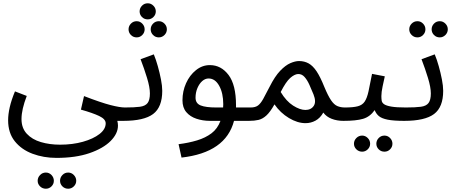

<svg xmlns="http://www.w3.org/2000/svg" viewBox="-20 -736 2797 1177"><path d="M29.8 1Q29.8 -35.2 39.8 -79.1Q49.8 -123 71.8 -175.8L144 -147.9Q127.9 -106 119.9 -71Q111.8 -36.1 111.8 -5.9Q111.8 48.8 144.3 84Q176.8 119.1 230.5 135Q284.2 150.9 348.1 150.9Q424.8 150.9 488.3 133.1Q551.8 115.2 589.8 85.7Q627.9 56.2 627.9 20Q627.9 -5.9 587.9 -24.9Q547.9 -43.9 476.1 -64L495.1 -147Q599.1 -106.9 657 -92Q714.8 -77.1 746.1 -77.1Q767.1 -77.1 776.6 -65.7Q786.1 -54.2 786.1 -38.1Q786.1 -22 772 -8.5Q757.8 4.9 735.8 4.9H699.2Q701.2 14.2 702.1 19.5Q703.1 24.9 703.1 34.2Q703.1 83 658 128.4Q612.8 173.8 528.3 202.9Q443.8 231.9 326.2 231.9Q247.1 231.9 179.4 206.5Q111.8 181.2 70.8 130.1Q29.8 79.1 29.8 1ZM397.9 420.9Q377 420.9 362.5 406.5Q348.1 392.1 348.1 372.1Q348.1 352.1 362.5 336.9Q377 321.8 397.9 321.8Q418 321.8 432.6 336.9Q447.3 352.1 447.3 372.1Q447.3 392.1 432.6 406.5Q418 420.9 397.9 420.9ZM261.2 420.9Q240.2 420.9 225.6 406.5Q210.9 392.1 210.9 372.1Q210.9 352.1 225.6 336.9Q240.2 321.8 261.2 321.8Q281.2 321.8 295.7 336.9Q310.1 352.1 310.1 372.1Q310.1 392.1 295.7 406.5Q281.2 420.9 261.2 420.9Z M885.7 -617.2Q864.7 -617.2 850.3 -631.6Q835.9 -646 835.9 -666Q835.9 -686 850.3 -700.9Q864.7 -715.8 885.7 -715.8Q905.8 -715.8 920.4 -700.9Q935.1 -686 935.1 -666Q935.1 -646 920.4 -631.6Q905.8 -617.2 885.7 -617.2ZM817.9 -506.8Q796.9 -506.8 782.5 -521.5Q768.1 -536.1 768.1 -556.2Q768.1 -576.2 782.5 -591.1Q796.9 -606 817.9 -606Q837.9 -606 852.3 -591.1Q866.7 -576.2 866.7 -556.2Q866.7 -536.1 852.3 -521.5Q837.9 -506.8 817.9 -506.8ZM953.6 -506.8Q932.6 -506.8 918.2 -521.5Q903.8 -536.1 903.8 -556.2Q903.8 -576.2 918.2 -591.1Q932.6 -606 953.6 -606Q973.6 -606 988.3 -591.1Q1002.9 -576.2 1002.9 -556.2Q1002.9 -536.1 988.3 -521.5Q973.6 -506.8 953.6 -506.8ZM735.8 4.9 745.6 -77.1Q804.7 -77.1 837.6 -81.5Q870.6 -85.9 884.8 -104.5Q898.9 -123 898.9 -163.1Q898.9 -201.2 881.3 -258.5Q863.8 -315.9 841.8 -373L922.9 -402.8Q936 -371.1 947.5 -330.1Q959 -289.1 966.8 -249Q974.6 -209 974.6 -179.2Q974.6 -79.1 918.7 -37.1Q862.8 4.9 735.8 4.9Z M1092.8 230 1074.7 147.9Q1136.7 140.1 1188.2 124.5Q1239.7 108.9 1276.6 81.1Q1313.5 53.2 1331.5 4.9H1267.6Q1222.7 4.9 1184.1 -8.1Q1145.5 -21 1122.1 -48.6Q1098.6 -76.2 1098.6 -121.1Q1098.6 -176.8 1120.6 -225.8Q1142.6 -274.9 1181.2 -305.9Q1219.7 -336.9 1266.6 -336.9Q1335.4 -336.9 1381.1 -276.4Q1426.8 -215.8 1426.8 -90.8Q1426.8 -84 1426.8 -77.1H1516.6Q1537.6 -77.1 1547.1 -65.7Q1556.6 -54.2 1556.6 -38.1Q1556.6 -22 1542.7 -8.5Q1528.8 4.9 1506.8 4.9H1414.6Q1363.8 199.2 1092.8 230ZM1305.7 -77.1H1347.7Q1348.6 -86.9 1348.6 -97.2Q1348.6 -165 1323.7 -210Q1298.8 -254.9 1258.8 -254.9Q1237.8 -254.9 1219.7 -239Q1201.7 -223.1 1190.2 -196Q1178.7 -168.9 1178.7 -137.2Q1178.7 -102.1 1210.2 -89.6Q1241.7 -77.1 1305.7 -77.1Z M1506.8 4.9 1516.6 -77.1Q1544.9 -77.1 1561.3 -89.1Q1577.6 -101.1 1593.3 -129.2Q1608.9 -157.2 1632.8 -204.1Q1665 -268.1 1697.5 -302Q1730 -335.9 1760 -348.9Q1790 -361.8 1813 -361.8Q1845.7 -361.8 1871.8 -347.4Q1897.9 -333 1920.9 -298.6Q1943.8 -264.2 1967.8 -204.1Q1990.7 -148.9 2009.3 -121.6Q2027.8 -94.2 2048.3 -85.7Q2068.8 -77.1 2094.7 -77.1Q2115.7 -77.1 2125.2 -65.7Q2134.8 -54.2 2134.8 -38.1Q2134.8 -22 2120.8 -8.5Q2106.9 4.9 2085 4.9Q2045.9 4.9 2013.4 -7.6Q1981 -20 1961.9 -45.9Q1942.9 -12.2 1914.3 3.4Q1885.7 19 1853 19Q1803.7 19 1751.2 -12.5Q1698.7 -43.9 1662.6 -96.2Q1636.7 -49.8 1613.3 -28.3Q1589.8 -6.8 1564.9 -1Q1540 4.9 1506.8 4.9ZM1700.7 -171.9Q1734.9 -115.2 1776.9 -88.6Q1818.8 -62 1852.1 -62Q1886.7 -62 1903.3 -86.9Q1919.9 -111.8 1901.9 -157.2Q1889.6 -187 1876.7 -216.1Q1863.8 -245.1 1846.9 -264.2Q1830.1 -283.2 1806.6 -282.2Q1784.7 -280.8 1758.8 -257.8Q1732.9 -234.9 1700.7 -171.9Z M2085 4.9 2094.7 -77.1Q2145 -77.1 2173.1 -84.5Q2201.2 -91.8 2215.6 -113.3Q2230 -134.8 2239 -175.8Q2248 -216.8 2260.7 -283.2L2338.9 -268.1Q2333 -241.2 2325.4 -206.1Q2317.9 -170.9 2317.9 -147Q2317.9 -131.8 2319.8 -118.9Q2321.8 -106 2335 -96.9Q2348.1 -87.9 2379.2 -82.5Q2410.2 -77.1 2467.8 -77.1Q2488.8 -77.1 2498.3 -65.7Q2507.8 -54.2 2507.8 -38.1Q2507.8 -22 2493.9 -8.5Q2480 4.9 2458 4.9Q2393.1 4.9 2356.4 -2.4Q2319.8 -9.8 2302.5 -24.4Q2285.2 -39.1 2276.9 -61Q2248 -20 2205.6 -7.6Q2163.1 4.9 2085 4.9ZM2336.9 193.8Q2315.9 193.8 2301.5 179.4Q2287.1 165 2287.1 145Q2287.1 125 2301.5 110.1Q2315.9 95.2 2336.9 95.2Q2356.9 95.2 2371.3 110.1Q2385.7 125 2385.7 145Q2385.7 165 2371.3 179.4Q2356.9 193.8 2336.9 193.8ZM2200.2 193.8Q2179.2 193.8 2164.6 179.4Q2149.9 165 2149.9 145Q2149.9 125 2164.6 110.1Q2179.2 95.2 2200.2 95.2Q2219.7 95.2 2234.4 110.1Q2249 125 2249 145Q2249 165 2234.4 179.4Q2219.7 193.8 2200.2 193.8Z M2675.8 -506.8Q2654.8 -506.8 2640.4 -521.5Q2626 -536.1 2626 -556.2Q2626 -576.2 2640.4 -591.1Q2654.8 -606 2675.8 -606Q2695.8 -606 2710.4 -591.1Q2725.1 -576.2 2725.1 -556.2Q2725.1 -536.1 2710.4 -521.5Q2695.8 -506.8 2675.8 -506.8ZM2539.1 -506.8Q2518.1 -506.8 2503.4 -521.5Q2488.8 -536.1 2488.8 -556.2Q2488.8 -576.2 2503.4 -591.1Q2518.1 -606 2539.1 -606Q2559.1 -606 2573.5 -591.1Q2587.9 -576.2 2587.9 -556.2Q2587.9 -536.1 2573.5 -521.5Q2559.1 -506.8 2539.1 -506.8ZM2458 4.9 2467.8 -77.1Q2526.9 -77.1 2559.8 -81.5Q2592.8 -85.9 2606.9 -104.5Q2621.1 -123 2621.1 -163.1Q2621.1 -201.2 2603.5 -258.5Q2585.9 -315.9 2564 -373L2645 -402.8Q2658.2 -371.1 2669.7 -330.1Q2681.2 -289.1 2689 -249Q2696.8 -209 2696.8 -179.2Q2696.8 -79.1 2640.9 -37.1Q2585 4.9 2458 4.9Z"/></svg>

Font: Kurinto Seri
Style: Regular
Weight: 400
Designer: Kurinto was developed by Clint Goss from a range of fonts that are compatible with the SIL Open Font License Version 1.1
Foundry: Clinton F. Goss
Version: Version 2.196; July 25, 2020